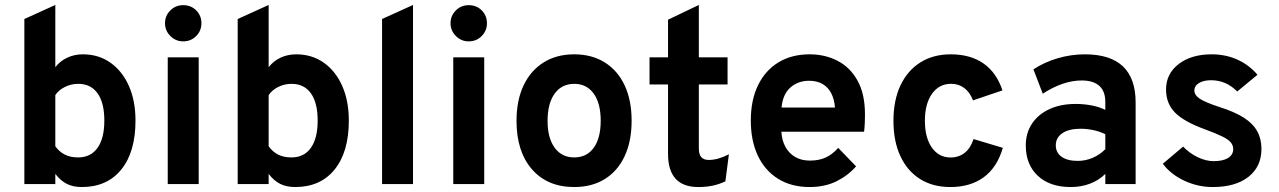

<svg xmlns="http://www.w3.org/2000/svg" viewBox="-20 -742 5156 774"><path d="M310 12Q275 12 249.7 -0.6Q224.4 -13.2 203 -41V0H78.2V-665.4L203 -722V-471.2Q222.5 -496.2 251.2 -509.6Q279.8 -523 314.2 -523Q377.4 -523 425 -489.4Q472.7 -455.9 499.5 -395.8Q526.2 -335.6 526.2 -256Q526.2 -129.4 469 -58.7Q411.7 12 310 12ZM295 -107.4Q345.8 -107.4 373.2 -146Q400.6 -184.6 400.6 -256Q400.6 -327.7 373.3 -365.9Q346 -404 295 -404Q266.8 -404 241.9 -391.6Q216.9 -379.3 203 -358.8V-152.4Q218.4 -130.5 240.9 -119Q263.3 -107.4 295 -107.4Z M656.2 0V-511H781V0ZM718.4 -575.2Q688.4 -575.2 666.8 -596.8Q645.2 -618.4 645.2 -648.4Q645.2 -678.5 666.5 -699.9Q687.8 -721.2 718.4 -721.2Q750 -721.2 771 -700.2Q792 -679.1 792 -648.4Q792 -617.8 770.7 -596.5Q749.4 -575.2 718.4 -575.2Z M1170 12Q1135 12 1109.7 -0.6Q1084.4 -13.2 1063 -41V0H938.2V-665.4L1063 -722V-471.2Q1082.5 -496.2 1111.2 -509.6Q1139.8 -523 1174.2 -523Q1237.4 -523 1285.1 -489.4Q1332.7 -455.9 1359.5 -395.8Q1386.2 -335.6 1386.2 -256Q1386.2 -129.4 1329 -58.7Q1271.7 12 1170 12ZM1155 -107.4Q1205.8 -107.4 1233.2 -146Q1260.6 -184.6 1260.6 -256Q1260.6 -327.7 1233.3 -365.9Q1206 -404 1155 -404Q1126.8 -404 1101.8 -391.6Q1076.9 -379.3 1063 -358.8V-152.4Q1078.4 -130.5 1100.8 -119Q1123.3 -107.4 1155 -107.4Z M1520.2 0V-665.4L1645 -722V0Z M1807.2 0V-511H1932V0ZM1869.4 -575.2Q1839.4 -575.2 1817.8 -596.8Q1796.2 -618.4 1796.2 -648.4Q1796.2 -678.5 1817.5 -699.9Q1838.8 -721.2 1869.4 -721.2Q1901 -721.2 1922 -700.2Q1943 -679.1 1943 -648.4Q1943 -617.8 1921.7 -596.5Q1900.4 -575.2 1869.4 -575.2Z M2294.8 12Q2186.8 12 2124.5 -59.5Q2062.2 -130.9 2062.2 -255Q2062.2 -337.2 2090.6 -397.4Q2119 -457.5 2171.2 -490.2Q2223.5 -523 2294.8 -523Q2366 -523 2417.9 -490.4Q2469.9 -457.9 2498.1 -397.9Q2526.2 -337.9 2526.2 -255.4Q2526.2 -172.6 2498.2 -112.7Q2470.3 -52.7 2418.4 -20.4Q2366.4 12 2294.8 12ZM2294.8 -107.4Q2345.5 -107.4 2373.6 -146.4Q2401.6 -185.3 2401.6 -255.4Q2401.6 -325.7 2373.2 -364.9Q2344.9 -404 2294.8 -404Q2244.5 -404 2215.9 -364.5Q2187.4 -325 2187.4 -255Q2187.4 -185.8 2215.9 -146.6Q2244.5 -107.4 2294.8 -107.4Z M2794.8 12Q2733.9 12 2703.4 -21.6Q2673 -55.2 2673 -121.4V-401.4H2598.4V-511H2673V-662.6L2797.2 -722V-511H2913V-401.4H2797.2V-143.8Q2797.2 -120.2 2806.9 -108.7Q2816.7 -97.2 2837.3 -97.2Q2874.4 -97.2 2918.4 -120L2904.2 -11Q2880.8 0.4 2853.9 6.2Q2826.9 12 2794.8 12Z M3243.9 12Q3170.3 12 3117.1 -21Q3063.8 -54 3035.2 -114.2Q3006.7 -174.4 3006.7 -256Q3006.7 -338.7 3035.9 -398.6Q3065.2 -458.5 3118.4 -490.8Q3171.7 -523 3243.9 -523Q3305.9 -523 3356.4 -496.9Q3407 -470.9 3436.9 -417.1Q3466.9 -363.4 3466.9 -280.6Q3466.9 -267.4 3466.3 -248.6Q3465.7 -229.9 3463.3 -211H3129.9Q3131.9 -175.9 3146.3 -149.8Q3160.7 -123.6 3185.7 -109.1Q3210.7 -94.6 3244.7 -94.6Q3281.1 -94.6 3307.9 -106.7Q3334.8 -118.8 3359.1 -145.8L3431.1 -71.4Q3398.1 -33.9 3351.5 -10.9Q3304.9 12 3243.9 12ZM3130.7 -308.6H3345.9Q3343.5 -341.9 3330.9 -366.1Q3318.3 -390.3 3295.9 -403.4Q3273.5 -416.4 3241.5 -416.4Q3197.4 -416.4 3166.5 -389.4Q3135.6 -362.4 3130.7 -308.6Z M3811.1 12Q3740.3 12 3688.9 -20.4Q3637.5 -52.8 3609.6 -112.7Q3581.7 -172.6 3581.7 -255Q3581.7 -337.3 3609.9 -397.5Q3638.2 -457.6 3690.1 -490.3Q3741.9 -523 3812.7 -523Q3891.9 -523 3944.7 -486.2Q3997.4 -449.4 4021.1 -377.6L3902.5 -337.4Q3890.3 -369.5 3867.5 -386.9Q3844.7 -404.2 3814.3 -404.2Q3765.8 -404.2 3737.2 -364Q3708.5 -323.8 3708.5 -255Q3708.5 -187 3736.5 -147.1Q3764.5 -107.2 3811.9 -107.2Q3845.3 -107.2 3869.1 -126.1Q3892.9 -145.1 3904.5 -181.4L4022.7 -146Q4000 -67.7 3946.2 -27.9Q3892.4 12 3811.1 12Z M4296.2 12Q4212.3 12 4163.8 -33.2Q4115.2 -78.5 4115.2 -155.8Q4115.2 -206.1 4140.4 -243.8Q4165.5 -281.5 4210.8 -302.2Q4256 -323 4316.4 -323Q4350 -323 4381.2 -316.9Q4412.5 -310.7 4435.8 -299V-330.8Q4435.8 -374.1 4411.6 -395.9Q4387.5 -417.6 4340.4 -417.6Q4303 -417.6 4263.4 -404.1Q4223.9 -390.6 4183.6 -364.2L4146 -462.4Q4189.9 -491.5 4243.9 -507.2Q4298 -523 4353.2 -523Q4455.9 -523 4506.9 -474.4Q4558 -425.7 4558 -328.8V0H4435.8V-41Q4410 -15.2 4374.1 -1.6Q4338.3 12 4296.2 12ZM4324.8 -93.4Q4355.8 -93.4 4384.6 -105.7Q4413.3 -117.9 4435.8 -140.6V-201Q4414.5 -211.6 4388.3 -217.3Q4362.1 -223 4336.2 -223Q4289.5 -223 4262.9 -205.2Q4236.2 -187.5 4236.2 -156Q4236.2 -126.7 4259.5 -110.1Q4282.8 -93.4 4324.8 -93.4Z M4868.8 12Q4809.1 12 4754.4 -13.5Q4699.7 -39 4667.6 -81.8L4749.4 -151Q4775.2 -124.1 4808.5 -108.2Q4841.8 -92.4 4872.6 -92.4Q4910.4 -92.4 4930.9 -105.2Q4951.4 -117.9 4951.4 -141.2Q4951.4 -155.8 4941.8 -167.6Q4932.2 -179.4 4907.6 -191.7Q4883.1 -203.9 4838.6 -220.2Q4752.3 -251.7 4716.5 -288.4Q4680.6 -325.1 4680.6 -381.4Q4680.6 -444.7 4731.6 -483.9Q4782.7 -523 4864.6 -523Q4920.4 -523 4967.7 -501.9Q5015 -480.8 5049.2 -440.6L4967.6 -373.2Q4922.5 -418.6 4862.4 -418.6Q4831.9 -418.6 4813.4 -407.2Q4794.8 -395.9 4794.8 -377.2Q4794.8 -358.6 4816.6 -344Q4838.5 -329.4 4898.2 -309.8Q4956.8 -291.3 4993.8 -267.8Q5030.7 -244.3 5047.9 -213.4Q5065.2 -182.5 5065.2 -142Q5065.2 -70 5012.8 -29Q4960.4 12 4868.8 12Z"/></svg>

Font: Overpass
Style: Regular
Weight: 400
Designer: Delve Withrington, Dave Bailey, Thomas Jockin
Foundry: Delve Fonts LLC
Version: Version 4.000